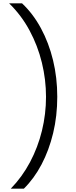

<svg xmlns="http://www.w3.org/2000/svg" viewBox="-20 -954 460 1160"><path d="M124 186H45Q114 115 161.5 25.5Q209 -64 233.5 -164.5Q258 -265 258 -369Q258 -473 233 -575.5Q208 -678 158.5 -770Q109 -862 35 -934H113Q180 -871 227.5 -783Q275 -695 300.5 -590Q326 -485 326 -369Q326 -253 301 -149.5Q276 -46 231 39.5Q186 125 124 186Z"/></svg>

Font: Parkinsans Light
Style: Regular
Weight: 300
Designer: Red Stone, Indian Type Foundry
Foundry: Indian Type Foundry
Version: Version 1.000